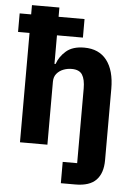

<svg xmlns="http://www.w3.org/2000/svg" viewBox="-61 -786 725 1032"><g transform="rotate(5 301.0 -270.0)"><path d="M307 200V85H385V-317Q385 -367 369 -392Q353 -417 312 -417Q288 -417 266.5 -408.5Q245 -400 231 -383Q217 -366 217 -340V0H69V-590H7V-690H69V-740H217V-690H357V-590H217V-436H223Q237 -477 272 -507Q307 -537 369 -537Q449 -537 491 -482.5Q533 -428 533 -329V56Q533 126 497.5 163Q462 200 385 200Z"/></g></svg>

Font: IBM Plex Sans
Style: Bold
Weight: 700
Designer: Mike Abbink, Paul van der Laan, Pieter van Rosmalen
Foundry: Bold Monday
Version: Version 3.201